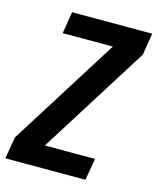

<svg xmlns="http://www.w3.org/2000/svg" viewBox="-111 -813 731 891"><g transform="rotate(15 254.5 -367.5)"><path d="M0 0 18 -105 348 -630H107L124 -735H509L492 -630L162 -105H403L385 0Z"/></g></svg>

Font: iosevka_custom_sans_ss08 XBd
Style: Italic
Weight: 800
Italic angle: -10°
Designer: Belleve Invis
Foundry: Belleve Invis
Version: Version 10.3.0; ttfautohint (v1.8.3)